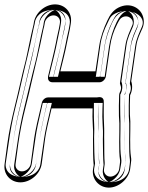

<svg xmlns="http://www.w3.org/2000/svg" viewBox="-23 -737 675 875"><path d="M77 44C58 44 45 28 48 10L60 -79C68 -136 79 -191 92 -242C105 -294 115 -334 121 -363C140 -448 154 -497 175 -604C178 -615 179 -620 180 -626L181 -633C184 -651 202 -667 221 -667C240 -667 253 -651 250 -633L249 -626C245 -600 238 -578 232 -543C225 -506 204 -423 196 -389C194 -378 197 -362 217 -362H430C445 -362 457 -376 459 -387L479 -527C484 -563 495 -596 511 -627C520 -644 524 -653 534 -658C562 -673 591 -647 580 -622C568 -593 553 -564 548 -527L524 -361C523 -357 524 -353 526 -349C531 -337 529 -328 523 -316C521 -312 520 -307 520 -303C519 -272 518 -240 519 -208L521 -175C522 -129 517 -51 524 -7C525 -4 524 3 523 11L520 34C517 52 498 68 480 68C462 68 448 52 451 34L454 11V3C452 -9 452 -76 452 -91C451 -122 453 -138 451 -174C449 -206 450 -241 450 -270C451 -282 447 -297 425 -294C421 -293 417 -293 414 -293H196C183 -293 171 -282 168 -270C150 -196 138 -143 133 -108L117 10C114 28 96 44 77 44ZM473 118C518 118 563 79 570 34L573 11C575 -1 576 -11 574 -21C567 -64 572 -139 571 -183L569 -216C568 -246 569 -275 570 -303C580 -324 582 -345 575 -367L598 -527C603 -562 615 -582 626 -608C635 -628 634 -650 626 -669C612 -703 567 -728 516 -702C493 -690 478 -670 466 -643C449 -607 435 -568 429 -527L412 -412H252C261 -449 276 -507 282 -541C289 -578 295 -597 299 -626L300 -633C307 -679 274 -717 228 -717C182 -717 138 -679 131 -633L130 -626C115 -565 102 -494 94 -461C72 -376 67 -343 43 -247C30 -194 18 -138 10 -79L-2 10C-9 56 24 94 70 94C116 94 160 56 167 10L183 -108C187 -137 197 -179 212 -243H399C398 -216 398 -194 400 -164C403 -126 400 -115 401 -83C401 -64 401 -5 404 15L401 34C394 79 428 118 473 118ZM77 69C43 69 18 39 23 6L36 -83C44 -141 54 -196 67 -248C80 -300 90 -341 96 -369C115 -455 129 -502 150 -608L151 -609V-610C154 -621 154 -626 155 -630L156 -637C161 -668 189 -692 221 -692C255 -692 280 -662 275 -629L274 -622C270 -593 262 -572 256 -539C249 -501 230 -424 221 -387H430C430 -387 433 -389 434 -391L454 -531C460 -570 472 -606 489 -639C497 -654 503 -670 522 -680C553 -696 589 -683 602 -656C609 -643 609 -627 603 -612C590 -581 578 -556 573 -523L549 -358C556 -341 554 -320 545 -303V-302C544 -271 543 -239 544 -208L546 -175C547 -127 543 -51 549 -11C550 -4 549 5 548 15L545 38C540 70 511 93 480 93C447 93 421 63 426 30L430 8V7C427 -12 426 -76 426 -91C425 -124 428 -138 426 -172C424 -206 425 -240 425 -269C422 -269 417 -268 414 -268H196C195 -268 192 -266 192 -265C174 -192 163 -138 158 -104L141 14C136 45 109 69 77 69ZM473 93C506 93 540 62 545 30L549 7C550 -3 550 -10 549 -17C542 -64 547 -141 546 -183L545 -216C544 -247 545 -275 545 -303V-309L548 -313C556 -329 556 -343 551 -359L549 -365L573 -531C579 -570 593 -594 603 -618C609 -632 608 -646 603 -659C594 -680 565 -699 527 -679C511 -670 499 -657 488 -633C472 -598 459 -561 454 -523L434 -387H220L227 -418C236 -455 251 -513 257 -546C264 -585 270 -604 274 -630L275 -637C279 -666 261 -688 235 -692H228C195 -692 161 -662 156 -629L155 -621L154 -620C139 -560 127 -488 118 -454C97 -370 91 -337 67 -241C54 -189 43 -133 35 -75L22 14C18 43 37 64 63 68C65 68 67 69 70 69C103 69 137 39 142 6L159 -111C163 -142 172 -185 187 -249L192 -268H425L424 -242C423 -215 423 -193 425 -165C428 -125 425 -113 426 -83C426 -63 427 -4 429 11V15L426 38C422 66 440 88 466 92C468 92 470 93 473 93ZM77 69C9 69 0 27 3 8L16 -81C24 -139 34 -193 47 -245C60 -297 70 -339 76 -367C95 -453 109 -499 130 -607C133 -619 134 -623 135 -628L136 -635C139 -656 159 -692 221 -692C289 -692 298 -650 295 -631L294 -624C290 -596 283 -575 277 -541C270 -503 249 -421 241 -387H413C413 -388 414 -389 414 -389L434 -529C439 -567 451 -601 468 -634C476 -650 479 -664 503 -676C533 -692 578 -688 601 -674C626 -659 633 -637 624 -616C611 -586 598 -560 593 -525L569 -359V-354C576 -338 574 -323 566 -308C565 -307 565 -305 565 -303C564 -272 563 -240 564 -208L566 -175C567 -128 563 -51 569 -9C570 -3 569 4 568 13L565 36C562 57 541 93 480 93C412 93 403 51 406 32L410 9V6C407 -10 406 -76 406 -91C405 -123 408 -138 406 -173C404 -206 405 -239 405 -268H213V-267C195 -193 183 -140 178 -106L161 12C158 33 139 69 77 69ZM473 93C479 93 519 72 525 32L529 9C531 -2 530 -11 529 -19C522 -64 527 -140 526 -183L525 -216C524 -246 525 -275 525 -303V-306L527 -309C535 -327 537 -344 531 -363L530 -366L553 -529C558 -566 572 -589 582 -614C589 -630 588 -648 582 -663C575 -680 560 -687 558 -687C558 -687 553 -687 546 -683C534 -677 521 -662 509 -637C492 -602 480 -564 474 -525L454 -387H200L207 -415C216 -452 231 -511 237 -544C244 -582 250 -601 254 -628L255 -635C261 -674 230 -692 228 -692C225 -692 182 -674 176 -631L175 -623C160 -562 148 -491 139 -457C117 -373 111 -340 87 -244C74 -191 63 -135 55 -77L42 12C36 51 68 69 70 69C73 69 116 51 122 8L139 -110C143 -140 152 -182 167 -246L172 -268H445L444 -243C443 -216 443 -194 445 -165C448 -126 445 -114 446 -83C446 -63 447 -4 449 13V15L446 36C441 72 469 92 473 93Z"/></svg>

Font: AppleStorm
Style: XbdFaxIta
Weight: 800
Foundry: Cannot Into Space Fonts
Version: Version 1.01